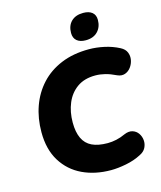

<svg xmlns="http://www.w3.org/2000/svg" viewBox="-135 -1030 958 1139"><g transform="rotate(-15 344.0 -461.0)"><path d="M405 11Q307 11 230 -25.5Q153 -62 108 -134.5Q63 -207 63 -313Q63 -398 89 -471Q115 -544 165.5 -599Q216 -654 290.5 -685Q365 -716 462 -716Q507 -716 555.5 -705.5Q604 -695 646 -673Q673 -659 682 -636.5Q691 -614 686.5 -590Q682 -566 667.5 -546.5Q653 -527 631.5 -519.5Q610 -512 585 -523Q548 -541 517.5 -548.5Q487 -556 458 -556Q391 -556 346.5 -524.5Q302 -493 279.5 -439.5Q257 -386 257 -320Q257 -262 275 -223.5Q293 -185 330.5 -167Q368 -149 427 -149Q453 -149 480.5 -155Q508 -161 536 -174Q564 -186 586.5 -179Q609 -172 622 -153Q635 -134 637 -110.5Q639 -87 628 -65Q617 -43 589 -30Q549 -9 498 1Q447 11 405 11ZM459 -772Q424 -772 404.5 -788.5Q385 -805 385 -836Q385 -881 411.5 -907Q438 -933 485 -933Q520 -933 539.5 -917Q559 -901 559 -871Q559 -827 532.5 -799.5Q506 -772 459 -772Z"/></g></svg>

Font: Nunito ExtraLight Black
Style: Italic
Weight: 900
Italic angle: -9°
Version: Version 3.602